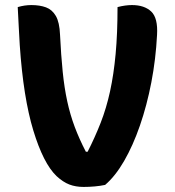

<svg xmlns="http://www.w3.org/2000/svg" viewBox="-20 -728 690 758"><path d="M104 -708Q137 -708 161.5 -699Q186 -690 200.5 -665Q215 -640 217 -591Q221 -509 227.5 -445Q234 -381 245.5 -328Q257 -275 275 -227Q293 -179 319 -129H326Q355 -186 377.5 -243.5Q400 -301 414.5 -367.5Q429 -434 436.5 -515Q444 -596 444 -700Q459 -704 473.5 -706Q488 -708 501 -708Q550 -708 577 -682.5Q604 -657 600 -590Q595 -494 577.5 -403Q560 -312 532.5 -232.5Q505 -153 470 -92.5Q435 -32 395 2Q376 6 354 8Q332 10 310 10Q279 10 254 0.5Q229 -9 203 -33Q151 -83 111.5 -213Q72 -343 58 -550Q56 -585 54 -622.5Q52 -660 50 -700Q77 -708 104 -708Z"/></svg>

Font: Recursive Sn Csl St XBd
Style: Regular
Weight: 800
Version: Version 1.085;hotconv 1.1.0;makeotfexe 2.6.0; ttfautohint (v